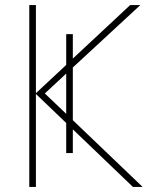

<svg xmlns="http://www.w3.org/2000/svg" viewBox="-20 -734 640 754"><path d="M502 0 266 -226V-133H240V-251L121 -365V0H95V-714H121V-368L240 -479V-600H266V-504L491 -714H531L266 -469V-262L540 0ZM240 -287V-445L156 -367Z"/></svg>

Font: Noto Sans Mono UI Thin
Style: Regular
Weight: 250
Monospace: yes
Designer: Monotype Design team
Foundry: Monotype Imaging Inc.
Version: Version 1.000